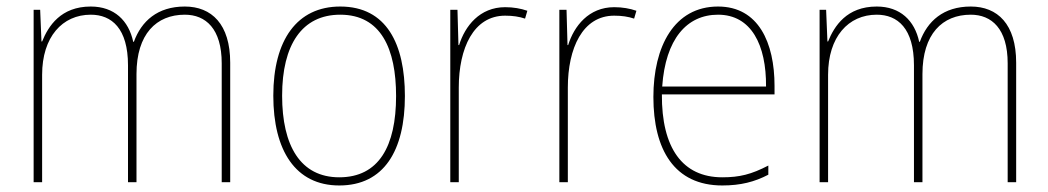

<svg xmlns="http://www.w3.org/2000/svg" viewBox="-20 -558 3210 588"><path d="M546 -538C462 -538 413 -493 390 -430H388C374 -495 330 -538 258 -538C166 -538 128 -478 109 -431H107L103 -528H83V0H109V-329C109 -445 171 -513 258 -513C322 -513 372 -471 372 -358V0H398V-331C398 -454 459 -513 546 -513C610 -513 659 -470 659 -364V0H685V-366C685 -484 628 -538 546 -538Z M1220 -264C1220 -423 1164 -538 1022 -538C890 -538 817 -436 817 -265C817 -97 885 10 1019 10C1156 10 1220 -97 1220 -264ZM844 -265C844 -421 905 -513 1022 -513C1147 -513 1193 -408 1193 -264C1193 -110 1140 -15 1019 -15C900 -15 844 -112 844 -265Z M1527 -536C1449 -536 1404 -478 1386 -420H1384L1381 -528H1359V0H1385V-290C1385 -410 1430 -510 1527 -510C1551 -510 1570 -507 1588 -501L1595 -525C1575 -532 1552 -536 1527 -536Z M1861 -536C1783 -536 1738 -478 1720 -420H1718L1715 -528H1693V0H1719V-290C1719 -410 1764 -510 1861 -510C1885 -510 1904 -507 1922 -501L1929 -525C1909 -532 1886 -536 1861 -536Z M2179 -538C2045 -538 1981 -416 1981 -261C1981 -100 2045 10 2192 10C2248 10 2291 -1 2333 -23V-51C2281 -24 2245 -15 2192 -15C2070 -15 2006 -105 2007 -269H2352V-295C2352 -427 2303 -538 2179 -538ZM2179 -513C2281 -513 2327 -420 2326 -293H2008C2018 -438 2083 -513 2179 -513Z M2953 -538C2869 -538 2820 -493 2797 -430H2795C2781 -495 2737 -538 2665 -538C2573 -538 2535 -478 2516 -431H2514L2510 -528H2490V0H2516V-329C2516 -445 2578 -513 2665 -513C2729 -513 2779 -471 2779 -358V0H2805V-331C2805 -454 2866 -513 2953 -513C3017 -513 3066 -470 3066 -364V0H3092V-366C3092 -484 3035 -538 2953 -538Z"/></svg>

Font: Noto Sans Malayalam SemiCondensed Thin
Style: Regular
Weight: 100
Width: 4
Designer: Jelle Bosma - Monotype Design Team
Foundry: Monotype Imaging Inc.
Version: Version 2.104